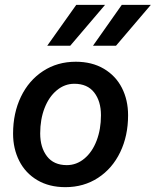

<svg xmlns="http://www.w3.org/2000/svg" viewBox="-20 -764 643 793"><path d="M270 -575H175L295 -744H414ZM459 -575H364L483 -744H603ZM34 -212Q34 -297 66.5 -364.5Q99 -432 158 -470.5Q217 -509 293 -509Q360 -509 409 -480Q458 -451 483.5 -401Q509 -351 509 -288Q509 -203 476.5 -135.5Q444 -68 385 -29.5Q326 9 250 9Q183 9 134 -20Q85 -49 59.5 -99.5Q34 -150 34 -212ZM397 -288Q397 -346 369 -382Q341 -418 287 -418Q247 -418 214.5 -391Q182 -364 164 -317.5Q146 -271 146 -213Q146 -155 174 -118.5Q202 -82 256 -82Q296 -82 328.5 -109Q361 -136 379 -183Q397 -230 397 -288Z"/></svg>

Font: CBA Beacon Sans Bold
Style: Italic
Weight: 700
Italic angle: -13°
Designer: Wei Huang
Foundry: Wei Huang
Version: Version 1.002